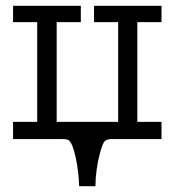

<svg xmlns="http://www.w3.org/2000/svg" viewBox="-20 -478 601 660"><path d="M24.9 0V-59.1H107.9V-401.9H24.9V-458H257.8V-401.9H174.8V-59.1H386.2V-401.9H303.2V-458H535.2V-401.9H452.1V-59.1H535.2V0H365.2Q347.2 0 340.1 7.1Q333 14.2 324.2 45.9Q308.1 106.9 308.1 162.1H252Q251 115.2 240.5 64.7Q230 14.2 215.8 3.9Q210 0 194.8 0Z"/></svg>

Font: CMU Concrete
Style: Roman
Weight: 500
Version: Version 0.7.0